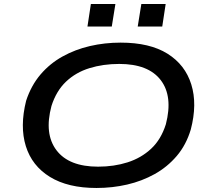

<svg xmlns="http://www.w3.org/2000/svg" viewBox="-20 -926 1047 955"><path d="M460 9Q318 9 228.5 -46Q139 -101 108.5 -199Q78 -297 110 -425Q135 -501 181.5 -555.5Q228 -610 291 -645Q354 -680 427.5 -697Q501 -714 580 -714Q725 -714 813 -659Q901 -604 931.5 -506Q962 -408 929 -282Q906 -205 859 -150Q812 -95 749 -60Q686 -25 612.5 -8Q539 9 460 9ZM468 -97Q547 -97 614.5 -118.5Q682 -140 731.5 -186Q781 -232 805 -308Q841 -447 779.5 -527.5Q718 -608 573 -608Q493 -608 425 -587Q357 -566 308.5 -520Q260 -474 236 -399Q199 -260 261 -178.5Q323 -97 468 -97ZM665 -794 683 -906H804L787 -794ZM415 -794 432 -906H554L536 -794Z"/></svg>

Font: Nunito Sans 7pt Expanded SemiBold
Style: Italic
Weight: 600
Width: 7
Italic angle: -9°
Designer: Vernon Adams
Foundry: Vernon Adams
Version: Version 3.101;gftools[0.9.27]